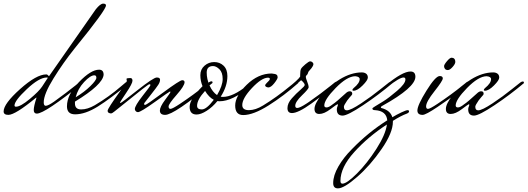

<svg xmlns="http://www.w3.org/2000/svg" viewBox="-48 -620 2907 1058"><path d="M184 -143 216 -192Q213 -193 210 -193Q168 -193 100 -129Q32 -65 32 -39Q32 -32 40 -32Q65 -32 116 -74.5Q167 -117 184 -143ZM407 -162Q199 6 155 6Q138 6 138 -14Q138 -34 153 -81Q153 -82 151 -82Q36 13 -2 13Q-28 13 -28 -6Q-28 -48 62.5 -129Q153 -210 207 -210Q214 -210 222 -200Q245 -234 480 -569Q505 -600 520.5 -600Q536 -600 536 -590Q536 -565 364 -354Q300 -274 246.5 -187.5Q193 -101 193 -56Q193 -37 204 -37Q217 -37 250 -60Q318 -109 369 -150L388 -166Q395 -171 401 -171Q407 -171 407 -164Z M645 -166Q652 -171 658 -171Q664 -171 664 -164V-162Q560 -76 491 -33Q422 10 366 10Q321 10 321 -34Q321 -99 387 -167.5Q453 -236 498 -236Q523 -236 523 -208Q518 -153 365 -60V-50Q365 -17 399.5 -17Q434 -17 474 -40Q552 -86 620 -145ZM472 -205Q450 -205 415.5 -168Q381 -131 369 -84Q417 -113 450 -145.5Q483 -178 483 -191.5Q483 -205 472 -205Z M651 -174 649 -185Q649 -190 670 -190Q682 -190 682 -175Q682 -160 647.5 -108.5Q613 -57 613 -55Q613 -53 617 -53Q621 -53 709.5 -123Q798 -193 816 -193Q834 -193 834 -180.5Q834 -168 824 -152.5Q814 -137 782 -96.5Q750 -56 748 -53Q746 -50 746 -46Q746 -42 752.5 -42Q759 -42 851 -110Q943 -178 956 -178Q969 -178 969 -167Q969 -147 925 -97Q881 -47 881 -33.5Q881 -20 891.5 -20Q902 -20 944 -48Q1019 -98 1082 -149L1104 -167Q1112 -172 1117.5 -172Q1123 -172 1123 -166V-163Q912 13 862 13Q833 13 833 -11Q833 -31 862 -70Q891 -109 891 -112.5Q891 -116 888.5 -116Q886 -116 806.5 -59Q727 -2 712 -2Q705 -2 700 -7.5Q695 -13 695 -19Q695 -37 738 -92Q781 -146 781 -151Q781 -156 775 -156Q768 -156 633 -46L583 -6Q570 5 563.5 5Q557 5 551 1.5Q545 -2 545 -9Q545 -16 562.5 -43Q580 -70 608 -109Q651 -167 651 -174Z M1180 -86Q1236 -86 1314 -149L1331 -144Q1233 -62 1162 -62Q1154 -62 1150 -63Q1123 -30 1091 -9.5Q1059 11 1035 11Q997 11 997 -31.5Q997 -74 1068 -145Q1056 -174 1056 -206Q1056 -238 1079 -258Q1102 -278 1132.5 -278Q1163 -278 1184 -258Q1205 -238 1205 -201Q1205 -144 1168 -87Q1172 -86 1180 -86ZM1148 -96Q1179 -148 1179 -184.5Q1179 -221 1161 -238.5Q1143 -256 1126 -256Q1091 -256 1091 -220Q1091 -184 1107 -148.5Q1123 -113 1148 -96ZM1038 -37Q1038 -17 1064 -17Q1090 -17 1130 -70Q1103 -84 1082 -119Q1038 -71 1038 -37Z M1576 -166Q1584 -171 1589.5 -171Q1595 -171 1595 -164V-162Q1516 -92 1432 -39Q1348 14 1292 14Q1248 14 1248 -38.5Q1248 -91 1311.5 -153Q1375 -215 1449 -215Q1471 -213 1476.5 -208Q1482 -203 1482 -194Q1482 -185 1463.5 -161.5Q1445 -138 1430 -138Q1413 -141 1413 -150Q1413 -154 1422 -163Q1439 -178 1439 -185Q1439 -192 1428 -192Q1393 -191 1340 -134.5Q1287 -78 1287 -41Q1287 -13 1323.5 -13Q1360 -13 1402 -39Q1476 -84 1551 -146Z M1797 -166Q1804 -171 1810 -171Q1816 -171 1816 -164V-162Q1741 -102 1668 -49.5Q1595 3 1561 3Q1536 3 1536 -24Q1536 -51 1560 -78Q1584 -105 1607.5 -125Q1631 -145 1631 -151.5Q1631 -158 1623.5 -166.5Q1616 -175 1611 -178Q1594 -161 1537 -116L1533 -131Q1596 -181 1606 -198V-207Q1606 -232 1611 -241Q1616 -250 1635 -266Q1654 -282 1661 -282Q1668 -282 1673.5 -277Q1679 -272 1679 -267Q1679 -262 1675.5 -255.5Q1672 -249 1668.5 -244.5Q1665 -240 1659 -233.5Q1653 -227 1651.5 -224.5Q1650 -222 1648.5 -216Q1647 -210 1642 -206Q1637 -202 1637 -196Q1637 -190 1645 -169.5Q1653 -149 1653 -139.5Q1653 -130 1616 -94.5Q1579 -59 1579 -37Q1579 -25 1590 -25Q1604 -25 1642 -50L1654 -58Q1719 -103 1776 -149Z M1900 -120Q1894 -120 1894 -124.5Q1894 -129 1901 -135Q1934 -162 1934 -184Q1934 -198 1909 -200Q1864 -199 1801.5 -135Q1739 -71 1739 -39Q1739 -28 1751.5 -28Q1764 -28 1785 -45Q1804 -57 1856 -105Q1868 -117 1879 -117Q1893 -117 1893 -104Q1893 -99 1890 -96Q1887 -93 1879 -83.5Q1871 -74 1865 -66Q1847 -40 1847 -32Q1847 -12 1863 -12Q1884 -12 1942 -50.5Q2000 -89 2048 -128L2096 -166Q2103 -171 2109 -171Q2115 -171 2115 -164V-162Q2038 -97 1952.5 -40Q1867 17 1840 17Q1808 17 1808 -17Q1808 -25 1811 -32Q1814 -39 1814 -42Q1814 -45 1812 -46Q1809 -46 1773.5 -19Q1738 8 1711.5 8Q1685 8 1685 -20Q1685 -48 1722.5 -95.5Q1760 -143 1823 -182Q1886 -221 1946 -221Q1960 -221 1969.5 -214Q1979 -207 1979 -192.5Q1979 -178 1950 -149Q1921 -120 1900 -120Z M1839 392Q1863 392 1919 336Q1975 280 2026 200.5Q2077 121 2084 66Q1981 133 1904.5 217.5Q1828 302 1828 377Q1828 392 1839 392ZM2194 6Q2161 18 2117 46V51Q2117 111 2055 201Q1993 291 1920.5 354.5Q1848 418 1814 418Q1788 418 1788 389Q1788 347 1816.5 297.5Q1845 248 1891 202Q1981 109 2086 43Q2081 -9 2019 -13Q2004 -13 2004 -22Q2004 -25 2018 -33.5Q2032 -42 2063 -61Q2094 -80 2140 -119.5Q2186 -159 2186 -182Q2186 -193 2176 -193Q2153 -193 2088 -141L2057 -116L2053 -131Q2065 -140 2080 -152Q2170 -226 2214 -226Q2241 -226 2241 -197Q2241 -138 2059 -37Q2051 -33 2051 -29Q2051 -25 2053 -25Q2103 -12 2114 26Q2137 12 2163.5 -0.5Q2190 -13 2198 -13Q2206 -13 2206 -6Q2206 1 2194 6Z M2440.5 -302Q2450 -302 2455.5 -296Q2461 -290 2461 -279Q2461 -268 2446 -251Q2431 -234 2420 -234Q2409 -234 2404 -240.5Q2399 -247 2399 -255.5Q2399 -264 2415 -283Q2431 -302 2440.5 -302ZM2523 -167Q2531 -172 2535.5 -172Q2540 -172 2540 -166V-163Q2544 -163 2486.5 -119Q2429 -75 2363.5 -31Q2298 13 2281 13Q2252 13 2252 -11Q2252 -40 2302 -120.5Q2352 -201 2375 -201Q2392 -201 2392 -188Q2392 -175 2346 -117Q2300 -59 2300 -34Q2300 -20 2310.5 -20Q2321 -20 2363 -48Q2438 -98 2501 -149Z M2624 -120Q2618 -120 2618 -124.5Q2618 -129 2625 -135Q2658 -162 2658 -184Q2658 -198 2633 -200Q2588 -199 2525.5 -135Q2463 -71 2463 -39Q2463 -28 2475.5 -28Q2488 -28 2509 -45Q2528 -57 2580 -105Q2592 -117 2603 -117Q2617 -117 2617 -104Q2617 -99 2614 -96Q2611 -93 2603 -83.5Q2595 -74 2589 -66Q2571 -40 2571 -32Q2571 -12 2587 -12Q2608 -12 2666 -50.5Q2724 -89 2772 -128L2820 -166Q2827 -171 2833 -171Q2839 -171 2839 -164V-162Q2762 -97 2676.5 -40Q2591 17 2564 17Q2532 17 2532 -17Q2532 -25 2535 -32Q2538 -39 2538 -42Q2538 -45 2536 -46Q2533 -46 2497.5 -19Q2462 8 2435.5 8Q2409 8 2409 -20Q2409 -48 2446.5 -95.5Q2484 -143 2547 -182Q2610 -221 2670 -221Q2684 -221 2693.5 -214Q2703 -207 2703 -192.5Q2703 -178 2674 -149Q2645 -120 2624 -120Z"/></svg>

Font: Mrs Saint Delafield
Style: Regular
Weight: 400
Designer: Alejandro Paul
Foundry: Alejandro Paul
Version: Version 1.000